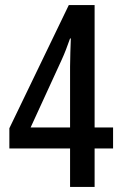

<svg xmlns="http://www.w3.org/2000/svg" viewBox="-20 -739 481 759"><path d="M427 -152V-235H354V-719H252L17 -232V-152H257V0H354V-152ZM257 -235H101L224 -503C236 -529 246 -556 257 -587H260C259 -563 257 -503 257 -475Z"/></svg>

Font: Noto Sans Arabic UI XCn Md
Style: Regular
Weight: 500
Width: 2
Designer: Monotype Design Team, Nadine Chahine and Nizar Qandah
Foundry: Monotype Imaging Inc.
Version: Version 2.010